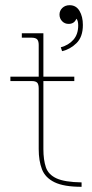

<svg xmlns="http://www.w3.org/2000/svg" viewBox="-20 -702 354 739"><path d="M248 -682Q273 -682 286 -660Q299 -638 299 -606Q299 -560 274.5 -536Q250 -512 219 -505L214 -520Q244 -528 262.5 -549Q281 -570 281 -604Q281 -623 274 -630Q266 -610 244 -610Q229 -610 219 -620.5Q209 -631 209 -646Q209 -661 220 -671.5Q231 -682 248 -682ZM294 17Q226 17 190 -0.5Q154 -18 141.5 -50.5Q129 -83 129 -128V-361Q129 -378 123 -384Q117 -390 102 -390H20V-407H129V-529Q129 -544 123 -550.5Q117 -557 101 -557H64V-574H147V-407H266V-390H147V-128Q147 -87 156.5 -58.5Q166 -30 197.5 -15.5Q229 -1 294 0Z"/></svg>

Font: Grandiflora One
Style: Regular
Weight: 400
Designer: Haesung Cho
Foundry: JAMO
Version: Version 1.000; ttfautohint (v1.8.4.7-5d5b);gftools[0.9.28]